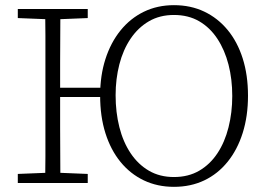

<svg xmlns="http://www.w3.org/2000/svg" viewBox="-20 -709 1040 744"><path d="M155 0Q156 -51 156 -102Q156 -153 156 -204.5Q156 -256 156 -307V-367Q156 -418 156 -469.5Q156 -521 156 -572Q156 -623 155 -674H214Q214 -623 213.5 -572Q213 -521 213 -468.5Q213 -416 213 -362V-341Q213 -273 213 -214.5Q213 -156 213.5 -103.5Q214 -51 214 0ZM49 0V-35L174 -40H197L320 -35V0ZM49 -639V-674H320V-639L197 -634H174ZM187 -333V-369H393V-333ZM654 15Q590 15 537.5 -10Q485 -35 447 -81.5Q409 -128 388.5 -193Q368 -258 368 -339Q368 -416 388.5 -480Q409 -544 447 -591Q485 -638 537.5 -663.5Q590 -689 654 -689Q719 -689 771.5 -664Q824 -639 862 -593Q900 -547 920.5 -482.5Q941 -418 941 -338Q941 -259 920.5 -194Q900 -129 862 -82Q824 -35 771.5 -10Q719 15 654 15ZM654 -23Q710 -23 752 -47.5Q794 -72 822.5 -115Q851 -158 865.5 -215.5Q880 -273 880 -337Q880 -402 865.5 -458.5Q851 -515 822.5 -558.5Q794 -602 752 -626.5Q710 -651 654 -651Q599 -651 557 -626.5Q515 -602 486 -559Q457 -516 442.5 -459.5Q428 -403 428 -340Q428 -274 442.5 -216.5Q457 -159 486 -115.5Q515 -72 557 -47.5Q599 -23 654 -23Z"/></svg>

Font: Source Serif 4 Light
Style: Regular
Weight: 300
Designer: Frank Grießhammer
Foundry: Adobe Systems Incorporated
Version: Version 4.004;hotconv 1.0.116;makeotfexe 2.5.65601